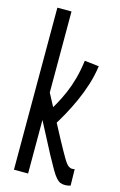

<svg xmlns="http://www.w3.org/2000/svg" viewBox="-116 -790 528 847"><g transform="rotate(15 148.0 -366.5)"><path d="M271.5 7.2Q259.4 7.2 249.9 3.4Q240.4 -0.4 230.6 -11.5Q220.7 -22.5 207.8 -44.6Q194.9 -66.7 175 -103.5L101.2 -244.5V0H36.6V-740H101.2V-369.8L199 -185.3Q227.3 -133 241.9 -108.3Q256.4 -83.7 265.6 -76.9Q274.8 -70.2 283.6 -70.2Q286 -70.2 289.2 -70.7Q292.4 -71.2 294.8 -71.6L296.2 3.2Q290.7 4.9 284.5 6Q278.3 7.2 271.5 7.2ZM151.9 -228.6 111.6 -277.7Q128.4 -303.9 144.2 -332.1Q159.9 -360.3 173.6 -392.1Q187.4 -424 197.8 -461.6Q208.2 -499.2 214.1 -545.2L279.8 -537.6Q273.7 -493.3 260.4 -451.3Q247.1 -409.3 229.6 -370.6Q212.1 -332 192.4 -296.2Q172.7 -260.5 151.9 -228.6Z"/></g></svg>

Font: Georama ExtraCondensed Thin
Style: Regular
Weight: 100
Width: 2
Designer: Jean-Baptiste Levee
Foundry: Production Type
Version: Version 1.001